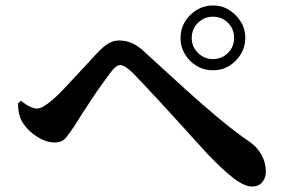

<svg xmlns="http://www.w3.org/2000/svg" viewBox="-20 -729 1040 702"><path d="M758 -472Q726 -472 699 -488Q672 -504 656 -531Q640 -558 640 -590Q640 -623 656 -649.5Q672 -676 699 -692.5Q726 -709 758 -709Q792 -709 818 -692.5Q844 -676 860.5 -649.5Q877 -623 877 -590Q877 -558 860.5 -531Q844 -504 818 -488Q792 -472 758 -472ZM902 -47Q874 -47 834.5 -77Q795 -107 736 -169Q719 -188 691 -218.5Q663 -249 631 -284.5Q599 -320 567 -354.5Q535 -389 508 -418Q481 -447 464 -464Q449 -478 438.5 -484.5Q428 -491 419 -491Q412 -491 404 -485Q396 -479 385 -465Q373 -449 355 -424Q337 -399 318 -370.5Q299 -342 281.5 -315Q264 -288 253 -270Q237 -245 222 -226.5Q207 -208 180 -208Q150 -208 117.5 -228Q85 -248 66 -276Q56 -290 51 -308.5Q46 -327 46 -351L57 -361Q73 -347 89 -339.5Q105 -332 114 -332Q125 -332 138.5 -339.5Q152 -347 171 -363Q190 -379 213.5 -404Q237 -429 261.5 -455.5Q286 -482 306.5 -504Q327 -526 338 -538Q357 -558 375.5 -569.5Q394 -581 416 -581Q442 -581 465.5 -570Q489 -559 514 -534Q584 -470 651.5 -408.5Q719 -347 781 -295.5Q843 -244 892 -211Q920 -192 936 -163Q952 -134 952 -102Q952 -78 938.5 -62.5Q925 -47 902 -47ZM758 -513Q791 -513 813.5 -535.5Q836 -558 836 -590Q836 -623 813.5 -645.5Q791 -668 758 -668Q727 -668 704 -645.5Q681 -623 681 -590Q681 -558 704 -535.5Q727 -513 758 -513Z"/></svg>

Font: Noto Serif JP ExtraLight
Style: Bold
Weight: 700
Version: Version 2.003-H1;hotconv 1.1.1;makeotfexe 2.6.0